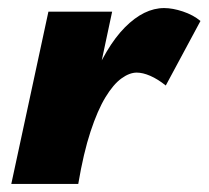

<svg xmlns="http://www.w3.org/2000/svg" viewBox="-20 -456 517 476"><path d="M140 0Q165 -146 203.5 -243Q242 -340 289.5 -388Q337 -436 387 -436Q408 -436 433.5 -427.5Q459 -419 477 -404L391 -244Q371 -260 352.5 -268Q334 -276 319 -276Q301 -276 281 -261.5Q261 -247 241.5 -215Q222 -183 204.5 -130Q187 -77 174 0ZM8 0 100 -427H258L167 0Z"/></svg>

Font: Ysabeau Office Black
Style: Italic
Weight: 900
Italic angle: -12°
Designer: Christian Thalmann (Catharsis Fonts)
Version: Version 2.001;gftools[0.9.30]; featfreeze: tnum,lnum,ss02